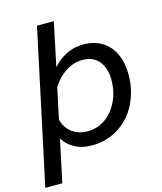

<svg xmlns="http://www.w3.org/2000/svg" viewBox="-150 -831 931 1104"><g transform="rotate(-15 315.5 -278.5)"><path d="M612 -327Q612 -236 574.5 -158.5Q537 -81 466.5 -34.5Q396 12 302 12Q246 12 202.5 -11.5Q159 -35 136 -74L82 178H-19L176 -735H276L222 -476Q300 -562 404 -562Q469 -562 516 -533Q563 -504 587.5 -451Q612 -398 612 -327ZM302 -73Q362 -73 409 -107.5Q456 -142 482.5 -199Q509 -256 509 -322Q509 -394 474.5 -435.5Q440 -477 377 -477Q325 -477 277 -446.5Q229 -416 197 -363L158 -180Q171 -130 209 -101.5Q247 -73 302 -73Z"/></g></svg>

Font: Azeret Mono
Style: Italic
Weight: 400
Italic angle: -12°
Designer: Martin Vácha
Foundry: Displaay
Version: Version 1.000; Glyphs 3.0.3, build 3074